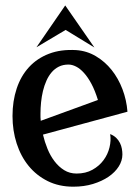

<svg xmlns="http://www.w3.org/2000/svg" viewBox="-20 -684 520 720"><path d="M141.1 -179.2Q147.5 -151.9 158.2 -125.7Q168.9 -99.6 184.6 -79.1Q200.2 -58.6 220.7 -45.9Q241.2 -33.2 267.1 -33.2Q301.3 -33.2 326.7 -47.4Q352.1 -61.5 368.2 -83.3Q384.3 -105 390.6 -131.1Q397 -157.2 393.1 -181.2Q406.7 -175.8 415.8 -167Q424.8 -158.2 429.9 -147.7Q435.1 -137.2 437 -126.2Q439 -115.2 439 -105Q439 -81.5 425.3 -59.8Q411.6 -38.1 387 -21.2Q362.3 -4.4 328.6 5.9Q294.9 16.1 254.9 16.1Q201.2 16.1 158.9 -4.9Q116.7 -25.9 87.4 -61.8Q58.1 -97.7 42.5 -146Q26.9 -194.3 26.9 -249Q26.9 -304.7 42.5 -351.8Q58.1 -398.9 88.6 -432.1Q119.1 -465.3 163.6 -482.4Q208 -499.5 266.1 -496.1Q306.2 -493.2 339.8 -473.1Q373.5 -453.1 398.7 -421.6Q423.8 -390.1 439.2 -349.6Q454.6 -309.1 458 -265.1ZM131.8 -257.8Q131.8 -251 131.8 -244.4Q131.8 -237.8 132.8 -231L347.2 -309.1Q336.4 -344.2 323 -369.4Q309.6 -394.5 294.9 -410.6Q280.3 -426.8 265.4 -434.3Q250.5 -441.9 236.8 -441.9Q216.3 -441.9 200.7 -434.1Q185.1 -426.3 173.6 -412.8Q162.1 -399.4 154.1 -381.3Q146 -363.3 141.1 -342.8Q136.2 -322.3 134 -300.5Q131.8 -278.8 131.8 -257.8ZM334 -505.9 226.1 -571.8 116.7 -506.8 224.6 -663.6Z"/></svg>

Font: Risque
Style: Regular
Weight: 400
Designer: Astigmatic (AOETI)
Foundry: Astigmatic (AOETI)
Version: Version 1.000